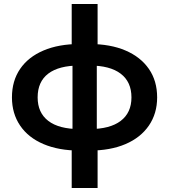

<svg xmlns="http://www.w3.org/2000/svg" viewBox="-20 -740 849 964"><path d="M379 16Q275 16 198.5 -16.5Q122 -49 81 -109.5Q40 -170 40 -251Q40 -334 81 -394Q122 -454 198.5 -486.5Q275 -519 379 -519H430Q534 -519 610 -486.5Q686 -454 727.5 -394Q769 -334 769 -251Q769 -170 727.5 -109.5Q686 -49 610 -16.5Q534 16 430 16ZM379 -92H430Q532 -92 586 -133Q640 -174 640 -251Q640 -329 586 -370Q532 -411 430 -411H379Q276 -411 222.5 -370.5Q169 -330 169 -251Q169 -174 222.5 -133Q276 -92 379 -92ZM340 204V-37L344 -53V-441L340 -458V-720H470V-458L466 -441V-53L470 -37V204Z"/></svg>

Font: Wix Madefor Display
Style: Bold
Weight: 700
Designer: Dalton Maag Ltd
Foundry: Dalton Maag Ltd
Version: Version 3.100